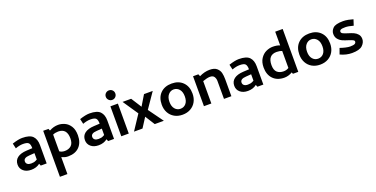

<svg xmlns="http://www.w3.org/2000/svg" viewBox="-23 -1339 4527 2314"><g transform="rotate(-20 2240.0 -182.5)"><path d="M62 -364 77 -298Q130 -318 175 -318Q228 -318 246 -300Q264 -282 264 -232L189 -228Q112 -224 70.5 -192.5Q29 -161 29 -105Q29 -55 66 -23Q103 9 165 9Q232 9 277 -27L288 0H364V-236Q364 -310 325.5 -350Q287 -390 190 -390Q140 -390 62 -364ZM189 -63Q159 -63 142 -76Q125 -89 125 -112Q125 -158 200 -162L268 -167V-85Q263 -82 250 -75.5Q237 -69 223 -66Q209 -63 189 -63Z M459 -384V206H555V-11Q578 -1 596.5 4Q615 9 638 9Q731 9 782.5 -44.5Q834 -98 834 -191Q834 -263 805.5 -307.5Q777 -352 735 -371Q693 -390 651 -390Q593 -390 537 -359L526 -384ZM736 -186Q736 -123 704.5 -94.5Q673 -66 622 -66Q585 -66 556 -85V-300Q588 -314 625 -314Q736 -314 736 -186Z M926 -364 941 -298Q994 -318 1039 -318Q1092 -318 1110 -300Q1128 -282 1128 -232L1053 -228Q976 -224 934.5 -192.5Q893 -161 893 -105Q893 -55 930 -23Q967 9 1029 9Q1096 9 1141 -27L1152 0H1228V-236Q1228 -310 1189.5 -350Q1151 -390 1054 -390Q1004 -390 926 -364ZM1053 -63Q1023 -63 1006 -76Q989 -89 989 -112Q989 -158 1064 -162L1132 -167V-85Q1127 -82 1114 -75.5Q1101 -69 1087 -66Q1073 -63 1053 -63Z M1308 0ZM1321 0H1417V-384H1321ZM1308 -510Q1308 -536 1326 -553.5Q1344 -571 1369 -571Q1395 -571 1412.5 -553.5Q1430 -536 1430 -510Q1430 -485 1412.5 -467Q1395 -449 1369 -449Q1344 -449 1326 -467Q1308 -485 1308 -510Z M1609 -189 1484 0H1593L1672 -123L1750 0H1867L1730 -189L1864 -384H1752L1672 -251L1587 -384H1477Z M2304 -191Q2304 -282 2250.5 -336Q2197 -390 2107 -390Q2017 -390 1963 -336.5Q1909 -283 1909 -190Q1909 -132 1933.5 -87Q1958 -42 2002.5 -16.5Q2047 9 2106 9Q2165 9 2210 -16.5Q2255 -42 2279.5 -87Q2304 -132 2304 -191ZM2205 -190Q2205 -131 2177.5 -99Q2150 -67 2106 -67Q2064 -67 2036 -99.5Q2008 -132 2008 -190Q2008 -249 2036.5 -282Q2065 -315 2106 -315Q2148 -315 2176.5 -282.5Q2205 -250 2205 -190Z M2381 -384V0H2476V-287Q2534 -308 2569 -308Q2608 -308 2623 -284Q2638 -260 2638 -230V0H2733V-218Q2733 -263 2724.5 -299Q2716 -335 2685.5 -362Q2655 -389 2594 -389Q2529 -389 2461 -356L2449 -384Z M2841 -364 2856 -298Q2909 -318 2954 -318Q3007 -318 3025 -300Q3043 -282 3043 -232L2968 -228Q2891 -224 2849.5 -192.5Q2808 -161 2808 -105Q2808 -55 2845 -23Q2882 9 2944 9Q3011 9 3056 -27L3067 0H3143V-236Q3143 -310 3104.5 -350Q3066 -390 2969 -390Q2919 -390 2841 -364ZM2968 -63Q2938 -63 2921 -76Q2904 -89 2904 -112Q2904 -158 2979 -162L3047 -167V-85Q3042 -82 3029 -75.5Q3016 -69 3002 -66Q2988 -63 2968 -63Z M3495 -374Q3459 -390 3404 -390Q3361 -390 3318 -370Q3275 -350 3245.5 -305Q3216 -260 3216 -191Q3216 -99 3268.5 -45Q3321 9 3412 9Q3464 9 3515 -21L3522 0H3591V-550H3495ZM3495 -302V-85Q3466 -66 3429 -66Q3377 -66 3346 -94Q3315 -122 3315 -186Q3315 -315 3426 -315Q3465 -315 3495 -302Z M4069 -191Q4069 -282 4015.5 -336Q3962 -390 3872 -390Q3782 -390 3728 -336.5Q3674 -283 3674 -190Q3674 -132 3698.5 -87Q3723 -42 3767.5 -16.5Q3812 9 3871 9Q3930 9 3975 -16.5Q4020 -42 4044.5 -87Q4069 -132 4069 -191ZM3970 -190Q3970 -131 3942.5 -99Q3915 -67 3871 -67Q3829 -67 3801 -99.5Q3773 -132 3773 -190Q3773 -249 3801.5 -282Q3830 -315 3871 -315Q3913 -315 3941.5 -282.5Q3970 -250 3970 -190Z M4279 9Q4375 9 4413.5 -27.5Q4452 -64 4452 -109Q4452 -146 4431.5 -170Q4411 -194 4382.5 -207Q4354 -220 4310 -233Q4270 -245 4251.5 -255Q4233 -265 4233 -281Q4233 -296 4248 -304Q4263 -312 4307 -312Q4347 -312 4409 -294L4433 -368Q4408 -376 4372.5 -383Q4337 -390 4306 -390Q4209 -390 4176 -357.5Q4143 -325 4143 -285Q4143 -244 4165 -217.5Q4187 -191 4217 -177.5Q4247 -164 4291 -151Q4328 -139 4344 -131Q4360 -123 4360 -110Q4360 -91 4343 -82Q4326 -73 4284 -73Q4261 -73 4226 -81Q4191 -89 4157 -101L4130 -26Q4205 9 4279 9Z"/></g></svg>

Font: Cambay Devanagari
Style: Regular
Weight: 700
Designer: Pooja Saxena
Foundry: Pooja Saxena
Version: Version 1.095;PS 001.095;hotconv 1.0.70;makeotf.lib2.5.58329